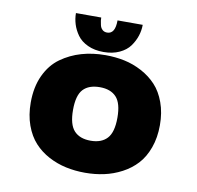

<svg xmlns="http://www.w3.org/2000/svg" viewBox="-77 -751 864 841"><g transform="rotate(10 355.0 -330.0)"><path d="M491 -671Q491 -646 483 -621.5Q475 -597 458.8 -574.5Q442.5 -552 412.2 -538Q382 -524 342 -524Q302 -524 271.8 -538Q241.5 -552 225.2 -574.8Q209 -597.5 201.5 -621.8Q194 -646 194 -671H306.5Q306.5 -664 307.2 -657.8Q308 -651.5 310.8 -638.8Q313.5 -626 321.8 -618.2Q330 -610.5 343 -610.5Q379 -610.5 379 -671ZM67 -251Q67 -320 91.2 -372Q115.5 -424 157 -453.8Q198.5 -483.5 248 -497.8Q297.5 -512 354 -512Q398.5 -512 438.8 -503.5Q479 -495 516.5 -475Q554 -455 581.5 -425.5Q609 -396 625.2 -351.2Q641.5 -306.5 641.5 -251Q641.5 -195.5 625.2 -150.5Q609 -105.5 581.5 -75.8Q554 -46 516.5 -26.2Q479 -6.5 438.8 2.2Q398.5 11 354 11Q309.5 11 269 2.2Q228.5 -6.5 191.2 -26.2Q154 -46 126.8 -75.8Q99.5 -105.5 83.2 -150.5Q67 -195.5 67 -251ZM354 -131.5Q402 -131.5 427.2 -158.8Q452.5 -186 452.5 -251Q452.5 -315.5 427.2 -342.5Q402 -369.5 354 -369.5Q305 -369.5 280 -342.8Q255 -316 255 -251Q255 -186.5 280.2 -159Q305.5 -131.5 354 -131.5Z"/></g></svg>

Font: League Mono ExtraBold
Style: Regular
Weight: 800
Width: 6
Designer: Tyler Finck
Foundry: The League of Moveable Type / Tyler Finck
Version: Version 2.210